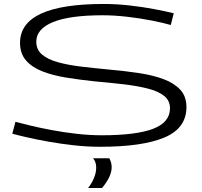

<svg xmlns="http://www.w3.org/2000/svg" viewBox="-20 -730 1020 968"><path d="M856 -663 841 -604Q803 -615 744.5 -626.5Q686 -638 621 -645.5Q556 -653 497 -653Q331 -653 247 -618.5Q163 -584 163 -520Q163 -479 192.5 -454.5Q222 -430 273 -416Q324 -402 391 -394Q458 -386 533 -379Q611 -372 681 -361.5Q751 -351 804.5 -331Q858 -311 889 -277.5Q920 -244 920 -190Q920 -84 809.5 -37Q699 10 484 10Q419 10 352 2.5Q285 -5 223.5 -16Q162 -27 114.5 -38Q67 -49 42 -56L58 -116Q83 -109 130.5 -97.5Q178 -86 239 -74.5Q300 -63 365.5 -55.5Q431 -48 493 -48Q666 -48 751.5 -80.5Q837 -113 837 -184Q837 -223 807.5 -246.5Q778 -270 725 -283.5Q672 -297 603.5 -305Q535 -313 456 -320Q380 -328 312.5 -339Q245 -350 193 -370.5Q141 -391 111 -425.5Q81 -460 81 -514Q81 -710 503 -710Q567 -710 633.5 -702.5Q700 -695 758 -684Q816 -673 856 -663ZM424 218Q443 194 454 167Q465 140 465 115Q465 86 449 68H531Q543 89 543 113Q543 139 529 166.5Q515 194 494 218Z"/></svg>

Font: Georama ExtraExtended Light
Style: Regular
Weight: 300
Width: 8
Designer: Jean-Baptiste Levee
Foundry: Production Type
Version: Version 1.000